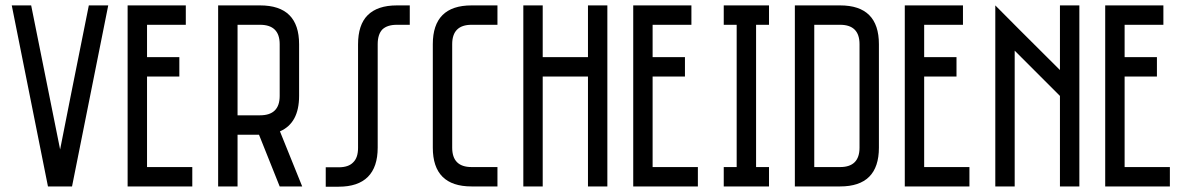

<svg xmlns="http://www.w3.org/2000/svg" viewBox="-20 -704 4486 725"><path d="M388.7 -683.6Q354.5 -512.7 252 0Q229.5 0 161.1 0Q127 -170.9 24.4 -683.6Q43 -683.6 97.7 -683.6Q125 -547.9 207 -139.6Q233.4 -275.4 315.4 -683.6Q334 -683.6 388.7 -683.6Z M681.6 -683.6Q681.6 -665 681.6 -610.4Q645.5 -610.4 535.2 -610.4Q535.2 -580.1 535.2 -488.3Q565.4 -488.3 657.2 -488.3Q657.2 -469.7 657.2 -415Q627 -415 535.2 -415Q535.2 -329.1 535.2 -73.2Q578.1 -73.2 706.1 -73.2Q706.1 -54.7 706.1 0Q644.5 0 461.9 0Q461.9 -25.4 461.9 -62.5Q461.9 -174.8 461.9 -398.4Q461.9 -469.7 461.9 -683.6Q516.6 -683.6 681.6 -683.6Z M961.9 -683.6Q1109.4 -683.6 1109.4 -537.1Q1109.4 -471.7 1109.4 -341.8Q1109.4 -239.3 1037.1 -208Q1065.4 -138.7 1121.1 0Q1099.6 0 1036.1 0Q1016.6 -48.8 958 -195.3Q937.5 -195.3 877 -195.3Q877 -146.5 877 0Q858.4 0 803.7 0Q803.7 -25.4 803.7 -62.5Q803.7 -174.8 803.7 -398.4Q803.7 -469.7 803.7 -683.6Q843.8 -683.6 961.9 -683.6ZM877 -610.4Q877 -524.4 877 -268.6Q898.4 -268.6 961.9 -268.6Q1036.1 -268.6 1036.1 -341.8Q1036.1 -407.2 1036.1 -537.1Q1036.1 -610.4 961.9 -610.4Q933.6 -610.4 877 -610.4Z M1332 -536.1Q1332 -610.4 1368.2 -646.5Q1405.3 -683.6 1478.5 -683.6Q1495.1 -683.6 1527.3 -683.6Q1527.3 -659.2 1527.3 -610.4Q1511.7 -610.4 1478.5 -610.4Q1442.4 -610.4 1423.8 -592.8Q1406.2 -574.2 1406.2 -537.1Q1406.2 -407.2 1406.2 -146.5Q1406.2 -73.2 1369.1 -36.1Q1332 1 1258.8 1Q1242.2 1 1210 1Q1210 -11.7 1210 -36.1Q1210 -42 1210 -50.8Q1210 -59.6 1210 -72.3Q1226.6 -72.3 1258.8 -72.3Q1295.9 -72.3 1313.5 -90.8Q1332 -108.4 1332 -145.5Q1332 -275.4 1332 -536.1Z M1858.4 -683.6Q1858.4 -665 1858.4 -610.4Q1834 -610.4 1760.7 -610.4Q1687.5 -610.4 1687.5 -537.1Q1687.5 -407.2 1687.5 -146.5Q1687.5 -73.2 1760.7 -73.2Q1793 -73.2 1858.4 -73.2Q1858.4 -54.7 1858.4 0Q1834 0 1760.7 0Q1614.3 0 1614.3 -146.5Q1614.3 -192.4 1614.3 -284.2Q1614.3 -300.8 1614.3 -324.2Q1614.3 -395.5 1614.3 -537.1Q1614.3 -683.6 1760.7 -683.6Q1793 -683.6 1858.4 -683.6Z M2273.4 -683.6Q2273.4 -512.7 2273.4 0Q2254.9 0 2200.2 0Q2200.2 -103.5 2200.2 -415Q2157.2 -415 2029.3 -415Q2029.3 -311.5 2029.3 0Q2010.7 0 1956.1 0Q1956.1 -25.4 1956.1 -62.5Q1956.1 -174.8 1956.1 -398.4Q1956.1 -469.7 1956.1 -683.6Q1974.6 -683.6 2029.3 -683.6Q2029.3 -634.8 2029.3 -488.3Q2072.3 -488.3 2200.2 -488.3Q2200.2 -537.1 2200.2 -683.6Q2218.8 -683.6 2273.4 -683.6Z M2590.8 -683.6Q2590.8 -665 2590.8 -610.4Q2554.7 -610.4 2444.3 -610.4Q2444.3 -580.1 2444.3 -488.3Q2474.6 -488.3 2566.4 -488.3Q2566.4 -469.7 2566.4 -415Q2536.1 -415 2444.3 -415Q2444.3 -329.1 2444.3 -73.2Q2487.3 -73.2 2615.2 -73.2Q2615.2 -54.7 2615.2 0Q2553.7 0 2371.1 0Q2371.1 -25.4 2371.1 -62.5Q2371.1 -174.8 2371.1 -398.4Q2371.1 -469.7 2371.1 -683.6Q2425.8 -683.6 2590.8 -683.6Z M2883.8 -683.6Q2883.8 -665 2883.8 -610.4Q2871.1 -610.4 2835 -610.4Q2835 -475.6 2835 -73.2Q2847.7 -73.2 2883.8 -73.2Q2883.8 -54.7 2883.8 0Q2840.8 0 2712.9 0Q2712.9 -18.6 2712.9 -73.2Q2724.6 -73.2 2761.7 -73.2Q2761.7 -208 2761.7 -610.4Q2749 -610.4 2712.9 -610.4Q2712.9 -628.9 2712.9 -683.6Q2755.9 -683.6 2883.8 -683.6Z M3152.3 -683.6Q3298.8 -683.6 3298.8 -537.1Q3298.8 -407.2 3298.8 -146.5Q3298.8 0 3152.3 0Q3095.7 0 2981.4 0Q2981.4 -25.4 2981.4 -62.5Q2981.4 -174.8 2981.4 -398.4Q2981.4 -469.7 2981.4 -683.6Q3024.4 -683.6 3152.3 -683.6ZM3054.7 -610.4Q3054.7 -475.6 3054.7 -73.2Q3079.1 -73.2 3152.3 -73.2Q3225.6 -73.2 3225.6 -146.5Q3225.6 -276.4 3225.6 -537.1Q3225.6 -610.4 3152.3 -610.4Q3120.1 -610.4 3054.7 -610.4Z M3616.2 -683.6Q3616.2 -665 3616.2 -610.4Q3580.1 -610.4 3469.7 -610.4Q3469.7 -580.1 3469.7 -488.3Q3500 -488.3 3591.8 -488.3Q3591.8 -469.7 3591.8 -415Q3561.5 -415 3469.7 -415Q3469.7 -329.1 3469.7 -73.2Q3512.7 -73.2 3640.6 -73.2Q3640.6 -54.7 3640.6 0Q3579.1 0 3396.5 0Q3396.5 -25.4 3396.5 -62.5Q3396.5 -174.8 3396.5 -398.4Q3396.5 -469.7 3396.5 -683.6Q3451.2 -683.6 3616.2 -683.6Z M4055.7 -683.6Q4055.7 -512.7 4055.7 0Q4037.1 0 3982.4 0Q3982.4 -85.9 3982.4 -341.8Q3939.5 -384.8 3811.5 -512.7Q3811.5 -384.8 3811.5 0Q3793 0 3738.3 0Q3738.3 -25.4 3738.3 -62.5Q3738.3 -174.8 3738.3 -398.4Q3738.3 -469.7 3738.3 -683.6Q3798.8 -622.1 3982.4 -439.5Q3982.4 -500 3982.4 -683.6Q4001 -683.6 4055.7 -683.6Z M4373 -683.6Q4373 -665 4373 -610.4Q4336.9 -610.4 4226.6 -610.4Q4226.6 -580.1 4226.6 -488.3Q4256.8 -488.3 4348.6 -488.3Q4348.6 -469.7 4348.6 -415Q4318.4 -415 4226.6 -415Q4226.6 -329.1 4226.6 -73.2Q4269.5 -73.2 4397.5 -73.2Q4397.5 -54.7 4397.5 0Q4335.9 0 4153.3 0Q4153.3 -25.4 4153.3 -62.5Q4153.3 -174.8 4153.3 -398.4Q4153.3 -469.7 4153.3 -683.6Q4208 -683.6 4373 -683.6Z"/></svg>

Font: ZAANS 2018
Style: Regular
Weight: 400
Designer: Counter Creatives
Version: Version 1.0 - 24-01-18